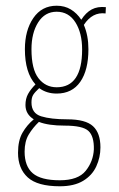

<svg xmlns="http://www.w3.org/2000/svg" viewBox="-20 -479 415 671"><path d="M178 -152Q143 -152 117 -171Q102 -157 96 -147.5Q90 -138 90 -121Q90 -83 124 -72.5Q158 -62 215 -62Q279 -62 305 -38Q331 -14 331 36Q331 71 316.5 102.5Q302 134 270.5 153Q239 172 189 172Q111 172 77 141Q43 110 43 55Q43 12 58.5 -15Q74 -42 98 -62Q69 -80 69 -112Q69 -134 78 -150.5Q87 -167 104 -184Q67 -225 67 -307Q67 -373 96.5 -416Q126 -459 178 -459Q206 -459 227.5 -446Q249 -433 264 -410Q280 -435 300.5 -446Q321 -457 350 -454L349 -432Q303 -438 273 -392Q289 -355 289 -307Q289 -234 260.5 -193Q232 -152 178 -152ZM178 -174Q267 -174 267 -306Q267 -364 243.5 -401Q220 -438 178 -438Q137 -438 113.5 -401Q90 -364 90 -307Q90 -237 114.5 -205.5Q139 -174 178 -174ZM189 151Q253 151 279.5 118Q306 85 308 43Q309 -3 289 -21.5Q269 -40 206 -40Q149 -40 116 -53Q95 -33 80.5 -9Q66 15 66 51Q66 102 94.5 126.5Q123 151 189 151Z"/></svg>

Font: Inconsolata Condensed ExtraLight
Style: Regular
Weight: 200
Width: 3
Monospace: yes
Designer: Raph Levien, Cyreal, Brenton Simpson
Foundry: Raph Levien, Cyreal, Google
Version: Version 3.100; ttfautohint (v1.8.4.7-5d5b)